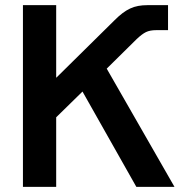

<svg xmlns="http://www.w3.org/2000/svg" viewBox="-20 -725 716 745"><path d="M69 0V-705H198V0ZM509 0 283 -400 379 -485 657 0ZM143 -216 145 -424H199L425 -647Q441 -663 455.5 -674Q470 -685 485 -692Q500 -699 516.5 -702Q533 -705 552 -705H632V-608H586Q562 -608 546.5 -600.5Q531 -593 510 -573L358 -423L332 -401Z"/></svg>

Font: TikTok Sans 24pt SemiBold
Style: Regular
Weight: 600
Version: Version 4.000